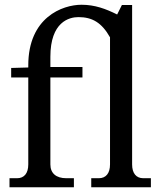

<svg xmlns="http://www.w3.org/2000/svg" viewBox="-20 -788 680 808"><path d="M27 -502V-462H99V-96C99 -59 82 -38 52 -38H20V0H291V-38H259C216 -38 192 -59 192 -96V-462H327V-506H192V-549C192 -696 271 -716 310 -716C368 -716 408 -693 443 -631V-96C443 -59 426 -38 396 -38H364V0H615V-38H583C553 -38 536 -59 536 -96V-767H493L473 -727C425 -751 379 -768 323 -768C243 -768 99 -715 99 -513V-504Z"/></svg>

Font: LT Superior Serif Medium
Style: Regular
Weight: 500
Designer: Daniel Lyons
Foundry: LyonsType
Version: Version 2.120;FEAKit 1.0